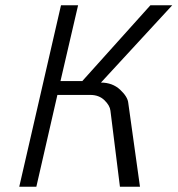

<svg xmlns="http://www.w3.org/2000/svg" viewBox="-20 -710 675 730"><path d="M53.2 0 211.9 -689.9H276.9L210 -401.9H293L551.8 -689.9H634.8L363.8 -396Q407.7 -396 436.8 -368.9Q465.8 -341.8 467.8 -317.9L512.2 0H436L399.9 -289.1Q397.9 -308.6 377.2 -328.9Q356.4 -349.1 323.2 -349.1H198.2L118.2 0Z"/></svg>

Font: HK Grotesk Light Italic
Style: Regular
Weight: 300
Italic angle: -13°
Designer: Alfredo Marco Pradil and Stefan Peev
Foundry: Hanken Design Co.
Version: Version 1.000;PS 001.000;hotconv 1.0.88;makeotf.lib2.5.64775